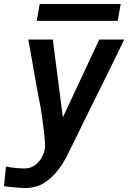

<svg xmlns="http://www.w3.org/2000/svg" viewBox="-32 -749 652 967"><path d="M92.5 99.5Q120 99.5 142 84.2Q164 69 177.5 45.2Q191 21.5 194.5 -3.5Q195 -6.5 195 -15Q195 -59 173 -206.5Q163 -251 134.5 -414.5Q126.5 -464 110.5 -550H234L284.5 -158L468 -550H594Q555 -469 407 -170.5Q306 35 301 45Q264 111.5 225.8 145Q187.5 178.5 159 187.5Q130.5 196.5 102.5 198Q86.5 198.5 47.2 195.2Q8 192 -12 188.5L-2 89.5Q18.5 94.5 46.8 97Q75 99.5 92.5 99.5ZM168 -729H576L561 -644H153Z"/></svg>

Font: JuliaMono SemiBold
Style: Italic
Weight: 600
Italic angle: -9°
Monospace: yes
Designer: cormullion
Foundry: corm
Version: Version 0.056; ttfautohint (v1.8.4)